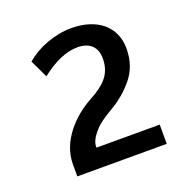

<svg xmlns="http://www.w3.org/2000/svg" viewBox="-89 -799 566 596"><g transform="rotate(-20 194.0 -500.5)"><path d="M363.8 -344.7H154.8V-347.2C154.8 -361.8 161.6 -376.5 180.2 -397.5C191.4 -410.2 206.5 -421.4 242.7 -442.9C270 -459 294.9 -480.5 314.9 -504.9C335.4 -530.3 347.7 -561.5 347.7 -602.5C347.7 -674.8 293 -720.2 207.5 -720.2C153.3 -720.2 94.2 -697.8 56.6 -664.6L84.5 -606C128.9 -640.6 168.5 -657.7 205.6 -657.7C245.6 -657.7 268.1 -636.2 268.1 -598.1C268.1 -543.5 234.4 -517.1 190.4 -493.2C127.9 -459.5 68.4 -396.5 68.4 -321.8V-281.2H363.8Z"/></g></svg>

Font: Winston
Style: Regular
Weight: 400
Designer: Vernon Adams, Kim Jin-seong, David Berlow, Cristiano Sobral
Foundry: The Winston Project Authors
Version: Version 3.004